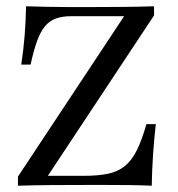

<svg xmlns="http://www.w3.org/2000/svg" viewBox="-20 -591 568 611"><path d="M37.1 0V-29L375 -539.5H206.5Q179 -539.5 158.5 -532.3Q137.9 -525 123.4 -507.7Q108.9 -490.3 98 -460.5Q87.1 -430.6 77.4 -385.5H47.6Q54.8 -432.3 58.5 -478.6Q62.1 -525 62.9 -571Q91.9 -570.2 127 -569.4Q162.1 -568.5 196.8 -568.5Q231.5 -568.5 260.5 -568.5Q309.7 -568.5 366.1 -569Q422.6 -569.4 470.2 -571V-541.9L132.3 -31.5H247.6Q292.7 -31.5 324.6 -38.3Q356.5 -45.2 378.2 -63.3Q400 -81.5 415.7 -113.3Q431.5 -145.2 446 -196H475.8Q470.2 -145.2 466.9 -96.8Q463.7 -48.4 462.9 0Q431.5 -1.6 393.5 -2Q355.6 -2.4 318.5 -2.4Q281.5 -2.4 249.2 -2.4Q198.4 -2.4 142.3 -2Q86.3 -1.6 37.1 0Z"/></svg>

Font: Playfair
Style: Regular
Weight: 400
Designer: Claus Eggers Sørensen
Foundry: Claus Eggers Sørensen
Version: Version 2.001;gftools[0.9.30]